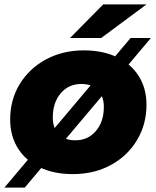

<svg xmlns="http://www.w3.org/2000/svg" viewBox="-22 -779 707 869"><path d="M24 -238Q24 -327 67 -398Q110 -469 186 -510Q262 -551 357 -551Q443 -551 507 -520.5Q571 -490 606 -434.5Q641 -379 641 -305Q641 -216 598 -144.5Q555 -73 479.5 -32Q404 9 308 9Q222 9 158 -21.5Q94 -52 59 -108Q24 -164 24 -238ZM448 -295Q448 -343 421 -371Q394 -399 346 -399Q289 -399 253 -357Q217 -315 217 -247Q217 -199 244 -171.5Q271 -144 319 -144Q376 -144 412 -186Q448 -228 448 -295ZM569 -607H661L90 70H-2ZM445 -759H641L436 -607H295Z"/></svg>

Font: Montserrat Alternates ExtraBold
Style: Italic
Weight: 800
Italic angle: -11.3°
Designer: Julieta Ulanovsky
Foundry: Julieta Ulanovsky
Version: Version 7.200